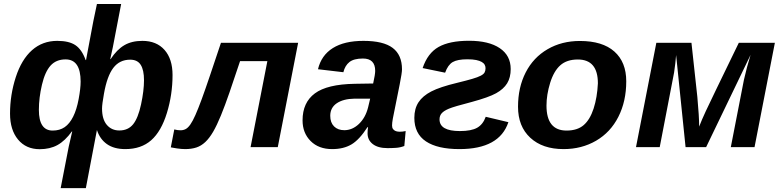

<svg xmlns="http://www.w3.org/2000/svg" viewBox="-20 -745 3962 972"><path d="M614.3 9.8Q557.1 9.8 521.2 -15.6Q485.4 -41 470.7 -86.9L414.6 207.5H287.1L328.1 -3.4L345.7 -79.6H343.8Q309.1 -31.7 271 -10.7Q232.9 10.3 181.2 10.3Q111.8 10.3 71.3 -38.6Q30.8 -87.4 30.8 -169.9Q30.8 -264.6 59.8 -354.2Q88.9 -443.8 142.1 -491Q195.3 -538.1 270 -538.1Q329.6 -538.1 362.1 -516.1Q394.5 -494.1 413.6 -440.9H415.5Q416.5 -446.8 419.4 -461.9L452.6 -638.2L470.7 -724.6H593.3L551.3 -506.3L538.1 -445.8H540Q571.8 -494.1 609.4 -516.1Q647 -538.1 700.7 -538.1Q772.5 -538.1 813 -492.2Q853.5 -446.3 853.5 -365.2Q853.5 -266.6 825 -173.3Q796.4 -80.1 745.6 -35.2Q694.8 9.8 614.3 9.8ZM246.6 -84Q282.2 -84 307.4 -101.3Q332.5 -118.7 350.3 -154.3Q368.2 -189.9 378.2 -243.7Q388.2 -297.4 388.2 -332Q388.2 -444.3 312 -444.3Q264.6 -444.3 236.3 -413.3Q208 -382.3 192.4 -316.2Q176.8 -250 176.8 -188.5Q176.8 -84 246.6 -84ZM639.2 -442.9Q585.4 -442.9 553.7 -401.4Q522 -359.9 506.3 -270.5Q496.6 -216.8 496.6 -195.8Q496.6 -141.1 520.8 -112.8Q544.9 -84.5 584 -84.5Q628.4 -84.5 653.8 -115.7Q679.2 -147 694.1 -216.6Q709 -286.1 709 -338.9Q709 -390.6 692.4 -416.7Q675.8 -442.9 639.2 -442.9Z M1248.5 0 1333.5 -435.5H1195.3Q1165.5 -345.7 1142.1 -277.8Q1118.7 -210 1098.4 -160.4Q1078.1 -110.8 1059.1 -78.1Q1040 -45.4 1019.3 -25.9Q998.5 -6.3 973.9 1.7Q949.2 9.8 917.5 9.8Q898.9 9.8 875.5 6.3Q852.1 2.9 844.7 1L862.3 -89.8Q878.4 -85.4 894 -85.4Q908.2 -85.4 919.9 -91.6Q931.6 -97.7 943.6 -114.7Q955.6 -131.8 969.2 -162.6Q982.9 -193.4 1001 -242.4Q1019 -291.5 1042.7 -361.8Q1066.4 -432.1 1098.6 -528.3H1489.3L1386.2 0Z M1942.4 4.9Q1893.6 4.9 1867.2 -15.6Q1840.8 -36.1 1840.8 -69.8Q1840.8 -87.9 1843.3 -101.1H1840.3Q1799.3 -37.6 1759.3 -13.9Q1719.2 9.8 1661.6 9.8Q1593.3 9.8 1552.5 -31Q1511.7 -71.8 1511.7 -135.7Q1511.7 -226.1 1574 -272.2Q1636.2 -318.4 1775.9 -320.8L1869.1 -322.3Q1879.4 -368.7 1879.4 -386.2Q1879.4 -448.7 1817.4 -448.7Q1771.5 -448.7 1749 -430.9Q1726.6 -413.1 1718.3 -379.4L1589.8 -394.5Q1606.4 -464.8 1664.8 -501.5Q1723.1 -538.1 1819.8 -538.1Q1920.9 -538.1 1968 -502.4Q2015.1 -466.8 2015.1 -394Q2015.1 -376 2003.4 -317.4L1968.8 -145Q1964.8 -123 1964.8 -109.9Q1964.8 -98.1 1969.7 -91.8Q1974.6 -85.4 1981 -82.5Q1987.3 -79.6 1993.7 -78.9Q2000 -78.1 2003.4 -78.1Q2018.1 -78.1 2033.7 -81.5L2026.9 -5.9Q2006.3 2 1985.4 3.4Q1964.4 4.9 1942.4 4.9ZM1854 -245.6H1774.9Q1717.8 -244.6 1684.8 -222.2Q1651.9 -199.7 1651.9 -158.7Q1651.9 -124.5 1671.1 -105.2Q1690.4 -85.9 1723.1 -85.9Q1763.7 -85.9 1796.9 -117.4Q1830.1 -148.9 1843.3 -200.7Z M2346.2 -444.8Q2295.9 -444.8 2271.7 -430.7Q2247.6 -416.5 2233.4 -377L2119.6 -400.4Q2145 -476.1 2200.4 -507.3Q2255.9 -538.6 2354.5 -538.6Q2454.6 -538.6 2510 -501.2Q2565.4 -463.9 2565.4 -395.5Q2565.4 -352.5 2547.4 -323.2Q2529.3 -293.9 2491.5 -272.9Q2453.6 -252 2368.7 -229Q2278.3 -205.6 2252.7 -194.8Q2227.1 -184.1 2216.1 -171.6Q2205.1 -159.2 2205.1 -140.6Q2205.1 -81.5 2308.1 -81.5Q2366.2 -81.5 2395.8 -98.4Q2425.3 -115.2 2439 -153.8L2553.7 -126.5Q2508.3 9.8 2305.7 9.8Q2194.8 9.8 2136.2 -29.3Q2077.6 -68.4 2077.6 -148.4Q2077.6 -194.8 2098.6 -227.1Q2119.6 -259.3 2163.3 -282Q2207 -304.7 2294.4 -325.7Q2342.3 -337.4 2370.6 -345.7Q2398.9 -354 2413.8 -361.8Q2428.7 -369.6 2433.3 -378.4Q2438 -387.2 2438 -399.9Q2438 -409.2 2433.6 -417.2Q2429.2 -425.3 2418.7 -431.4Q2408.2 -437.5 2390.6 -441.2Q2373 -444.8 2346.2 -444.8Z M3150.4 -333.5Q3150.4 -232.4 3110.6 -153.8Q3070.8 -75.2 2997.8 -32.7Q2924.8 9.8 2833 9.8Q2726.6 9.8 2664.6 -47.6Q2602.5 -105 2602.5 -204.6Q2602.5 -302.7 2641.4 -378.4Q2680.2 -454.1 2752 -495.8Q2823.7 -537.6 2915.5 -537.6Q3030.3 -537.6 3090.3 -484.1Q3150.4 -430.7 3150.4 -333.5ZM3006.8 -323.2Q3006.8 -443.8 2905.3 -443.8Q2849.6 -443.8 2816.7 -414.6Q2783.7 -385.3 2765.1 -325.4Q2746.6 -265.6 2746.6 -210.4Q2746.6 -84 2848.1 -84Q2902.8 -84 2934.8 -111.6Q2966.8 -139.2 2985.1 -195.3Q3003.4 -251.5 3006.8 -323.2Z M3679.7 0 3746.1 -340.8Q3760.7 -405.8 3779.8 -467.3L3554.7 0H3450.7L3402.8 -466.3Q3401.9 -449.7 3398.7 -423.6Q3395.5 -397.5 3392.6 -377.9Q3389.6 -358.4 3319.8 0H3199.7L3302.7 -528.3H3480.5L3510.3 -254.4Q3519.5 -155.3 3519.5 -104Q3531.7 -136.2 3553 -182.1Q3574.2 -228 3720.2 -528.3H3902.8L3799.8 0Z"/></svg>

Font: Liberation Sans
Style: Bold Italic
Weight: 700
Italic angle: -12°
Designer: Steve Matteson
Foundry: Ascender Corporation
Version: Version 2.1.5